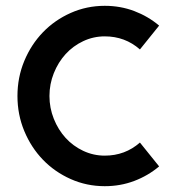

<svg xmlns="http://www.w3.org/2000/svg" viewBox="-20 -630 607 660"><path d="M527 -58Q489 -26 441.5 -8Q394 10 340 10Q278 10 223 -14.5Q168 -39 127.5 -81Q87 -123 63.5 -179.5Q40 -236 40 -300Q40 -364 63.5 -420.5Q87 -477 127.5 -519Q168 -561 223 -585.5Q278 -610 340 -610Q394 -610 441.5 -592Q489 -574 527 -542L461 -460Q410 -505 340 -505Q301 -505 266 -488.5Q231 -472 205.5 -444Q180 -416 165 -378.5Q150 -341 150 -300Q150 -259 165 -221.5Q180 -184 205.5 -156Q231 -128 266 -111.5Q301 -95 340 -95Q410 -95 461 -140Z"/></svg>

Font: Gauge Heavy
Style: Heavy
Weight: 900
Designer: Daniel Pimley
Foundry: Daniel Pimley
Version: Version 2.0